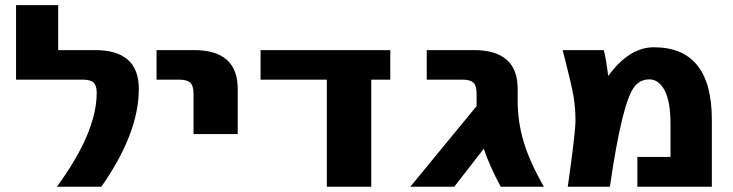

<svg xmlns="http://www.w3.org/2000/svg" viewBox="-20 -710 2788 730"><path d="M41 -407.2V-690.4H201.2V-519.5H341.8Q507.8 -519.5 507.8 -372.1Q507.8 -203.1 365.2 0H196.3Q347.7 -207 347.7 -356.4Q347.7 -384.8 335.9 -396Q324.2 -407.2 293.9 -407.2Z M575.2 -407.2V-519.5H717.8Q883.8 -519.5 883.8 -372.1V-200.2H715.8V-353.5Q715.8 -383.8 703.6 -395.5Q691.4 -407.2 661.1 -407.2Z M970.7 -407.2V-519.5H1463.9V-407.2H1391.6V0H1222.7V-407.2Z M1540 0 1792 -306.6V-353.5Q1792 -383.8 1780.3 -395.5Q1768.6 -407.2 1738.3 -407.2H1602.5V-519.5H1782.2Q1948.2 -519.5 1948.2 -372.1V-327.1Q1948.2 -248 1970.7 -171.9Q1993.2 -95.7 2047.9 0H1883.8Q1841.8 -78.1 1819.3 -144.5L1707 0Z M2119.1 -519.5H2275.4Q2279.3 -508.8 2285.2 -472.2Q2291 -435.5 2292 -422.9H2293.9Q2373 -530.3 2465.8 -530.3Q2686.5 -530.3 2686.5 -254.9V0H2403.3V-113.3H2529.3V-238.3Q2529.3 -325.2 2506.8 -366.7Q2484.4 -408.2 2449.2 -408.2Q2414.1 -408.2 2392.6 -380.9Q2345.7 -323.2 2298.8 0H2138.7Q2168 -205.1 2168 -251.5Q2168 -297.9 2161.1 -340.8Q2154.3 -383.8 2119.1 -519.5Z"/></svg>

Font: GenEi M Gothic v2 Heavy
Style: Regular
Weight: 800
Version: Version 2.0